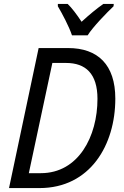

<svg xmlns="http://www.w3.org/2000/svg" viewBox="-20 -959 633 979"><path d="M347 -779H427C453 -821 526 -896 559 -927L560 -939H507C474 -916 435 -884 396 -848C371 -886 346 -919 325 -939H275V-927C297 -890 332 -824 347 -779ZM26 0H181C440 0 568 -220 568 -456C568 -629 479 -714 327 -714H177ZM188 -76H127L247 -638H317C416 -638 477 -584 477 -455C477 -263 380 -76 188 -76Z"/></svg>

Font: Noto Sans SemiCondensed
Style: Italic
Weight: 400
Width: 4
Italic angle: -12°
Designer: Monotype Design Team
Foundry: Monotype Imaging Inc.
Version: Version 2.013